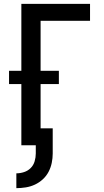

<svg xmlns="http://www.w3.org/2000/svg" viewBox="-20 -755 540 998"><path d="M65 223V146Q85 146 105 139.5Q125 133 139.5 118.5Q154 104 160 83.5Q166 63 166 43V0H91V-318H27V-387H91V-735H448V-647H191V-387H286V-318H191V-88H254V43Q254 67 249 91.5Q244 116 232.5 138Q221 160 202.5 177Q184 194 161.5 204.5Q139 215 114 219Q89 223 65 223Z"/></svg>

Font: Iosevka Term Semibold
Style: Regular
Weight: 600
Monospace: yes
Designer: Belleve Invis
Foundry: Belleve Invis
Version: Version 31.4.0